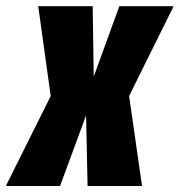

<svg xmlns="http://www.w3.org/2000/svg" viewBox="-66 -618 598 638"><path d="M-46.5 0 102.5 -299 61 -597.5H242L245.5 -363.5L330.5 -597.5H511L363 -299L406 0H225L220 -234.5L133.5 0Z"/></svg>

Font: Anybody Condensed ExtraBold
Style: Italic
Weight: 800
Width: 3
Italic angle: -10°
Designer: Tyler Finck
Foundry: Etcetera Type Company
Version: Version 1.010; ttfautohint (v1.8.3) -l 8 -r 50 -G 200 -x 14 